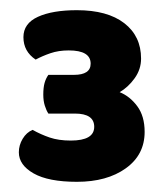

<svg xmlns="http://www.w3.org/2000/svg" viewBox="-20 -642 326 377"><path d="M125 -495Q158 -495 158 -517Q158 -543 115 -543Q95 -543 79 -537.5Q63 -532 50 -525Q26 -541 26 -569Q26 -596 54.5 -609Q83 -622 131 -622Q191 -622 224 -596.5Q257 -571 257 -527Q257 -506 244.5 -488.5Q232 -471 215 -461Q235 -453 249.5 -433.5Q264 -414 264 -383Q264 -338 227 -311.5Q190 -285 131 -285Q75 -285 46 -301.5Q17 -318 17 -343Q17 -357 24.5 -369.5Q32 -382 44 -387Q60 -378 77.5 -372Q95 -366 119 -366Q165 -366 165 -393Q165 -419 127 -419H75Q71 -425 68 -434.5Q65 -444 65 -456Q65 -470 67.5 -479Q70 -488 75 -495Z"/></svg>

Font: Baloo Thambi
Style: Regular
Weight: 400
Designer: Aadarsh Rajan and Ek Type
Foundry: Ek Type
Version: Version 1.100;PS 1.000;hotconv 1.0.88;makeotf.lib2.5.647800;